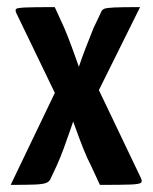

<svg xmlns="http://www.w3.org/2000/svg" viewBox="-20 -520 429 540"><path d="M10 0 143 -277 196 -314Q196 -314 203 -335.5Q210 -357 221.5 -386.5Q233 -416 243 -441L263 -483Q266 -492 272.5 -495Q279 -498 301 -499Q323 -500 374 -500L236 -222L197 -211Q197 -211 191.5 -195Q186 -179 177.5 -154Q169 -129 159 -102Q149 -75 139 -53L123 -19Q120 -10 111 -6Q102 -2 79 -1Q56 0 10 0ZM261 0 236 -54Q225 -75 214.5 -101.5Q204 -128 195 -153Q186 -178 180 -194Q174 -210 174 -210L151 -224L26 -483Q22 -492 25.5 -495Q29 -498 52.5 -499Q76 -500 134 -500L161 -441Q171 -417 182 -387.5Q193 -358 200.5 -336Q208 -314 208 -314L245 -294L375 -22Q381 -11 377 -6.5Q373 -2 348 -1Q323 0 261 0Z"/></svg>

Font: Yanone Kaffeesatz ExtraLight SemiBold
Style: Regular
Weight: 600
Version: Version 2.003